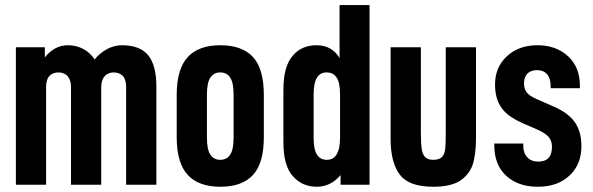

<svg xmlns="http://www.w3.org/2000/svg" viewBox="-20 -710 2281 738"><path d="M41 -528.3H152.3V-489.3Q189.5 -536.1 241.2 -536.1Q273.4 -536.1 300.8 -521.5Q327.1 -506.8 343.8 -481.4Q353.5 -494.1 365.7 -503.9Q377.9 -513.7 391.6 -521.5Q419.9 -536.1 448.2 -536.1Q519.5 -536.1 550.8 -496.1Q581.1 -457 581.1 -377V0H464.8V-376Q464.8 -404.3 452.1 -418Q438.5 -431.6 417 -431.6Q396.5 -431.6 382.8 -418Q369.1 -402.3 369.1 -376V0H252.9V-376Q252.9 -402.3 239.3 -418Q225.6 -431.6 205.1 -431.6Q183.6 -431.6 169.9 -418Q157.2 -404.3 157.2 -376V0H41Z M659.2 -182.6V-344.7Q659.2 -445.3 702.1 -491.2Q744.1 -536.1 827.1 -536.1Q910.2 -536.1 952.1 -491.2Q994.1 -446.3 994.1 -344.7V-182.6Q994.1 -82 952.1 -37.1Q910.2 7.8 827.1 7.8Q744.1 7.8 702.1 -37.1Q659.2 -83 659.2 -182.6ZM877.9 -181.6V-345.7Q877.9 -391.6 865.2 -411.1Q852.5 -431.6 826.2 -431.6Q801.8 -431.6 788.1 -411.1Q775.4 -391.6 775.4 -345.7V-181.6Q775.4 -135.7 788.1 -116.2Q801.8 -95.7 826.2 -95.7Q852.5 -95.7 865.2 -116.2Q877.9 -135.7 877.9 -181.6Z M1069.3 -163.1V-365.2Q1069.3 -454.1 1104.5 -495.1Q1138.7 -536.1 1196.3 -536.1Q1226.6 -536.1 1249 -523.4Q1272.5 -509.8 1285.2 -486.3V-690.4H1400.4V0H1289.1V-37.1Q1251 7.8 1198.2 7.8Q1140.6 7.8 1105.5 -33.2Q1069.3 -73.2 1069.3 -163.1ZM1287.1 -181.6V-345.7Q1287.1 -391.6 1274.4 -411.1Q1261.7 -431.6 1235.4 -431.6Q1210 -431.6 1198.2 -411.1Q1185.5 -391.6 1185.5 -345.7V-181.6Q1185.5 -134.8 1198.2 -116.2Q1210 -95.7 1236.3 -95.7Q1287.1 -95.7 1287.1 -181.6Z M1481.4 -176.8V-528.3H1597.7V-201.2Q1597.7 -160.2 1600.6 -140.6Q1602.5 -120.1 1612.3 -108.4Q1622.1 -95.7 1645.5 -95.7Q1668 -95.7 1678.7 -106.4Q1688.5 -116.2 1691.4 -137.7Q1692.4 -147.5 1692.9 -163.6Q1693.4 -179.7 1693.4 -201.2V-528.3H1809.6V-176.8Q1809.6 -115.2 1795.9 -74.2Q1781.2 -36.1 1746.1 -13.7Q1710 7.8 1645.5 7.8Q1550.8 7.8 1516.6 -39.1Q1481.4 -85 1481.4 -176.8Z M1879.9 -152.3V-158.2H1991.2V-152.3Q1991.2 -121.1 2006.8 -105.5Q2021.5 -88.9 2048.8 -88.9Q2076.2 -88.9 2088.9 -103.5Q2101.6 -117.2 2101.6 -146.5Q2101.6 -168 2088.9 -183.6Q2075.2 -198.2 2049.8 -210L1989.3 -236.3Q1927.7 -263.7 1906.2 -297.9Q1882.8 -332 1882.8 -384.8Q1882.8 -451.2 1927.7 -493.2Q1973.6 -536.1 2045.9 -536.1Q2118.2 -536.1 2164.1 -493.2Q2209 -451.2 2209 -380.9V-371.1H2096.7V-377Q2096.7 -408.2 2083 -424.8Q2068.4 -440.4 2044.9 -440.4Q2020.5 -440.4 2007.8 -427.7Q1994.1 -414.1 1994.1 -389.6Q1994.1 -368.2 2004.9 -354.5Q2015.6 -340.8 2043 -329.1L2107.4 -300.8Q2164.1 -276.4 2189.5 -240.2Q2214.8 -204.1 2214.8 -148.4Q2214.8 -78.1 2169.9 -36.1Q2125 7.8 2046.9 7.8Q1970.7 7.8 1924.8 -35.2Q1879.9 -77.1 1879.9 -152.3Z"/></svg>

Font: Dinish Condensed
Style: Bold
Weight: 700
Width: 3
Designer: Bert Driehuis
Foundry: Playbeing
Version: Version 3.006; git-39231f3c-release